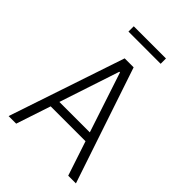

<svg xmlns="http://www.w3.org/2000/svg" viewBox="-243 -963 1075 1075"><g transform="rotate(45 294.5 -425.5)"><path d="M259 -688H330L561 0H500L432 -205H156L88 0H28ZM414 -257 296 -614H291L173 -257ZM168 -851H423V-809H168Z"/></g></svg>

Font: Saira SemiCondensed Light
Style: Regular
Weight: 300
Width: 4
Designer: Hector Gatti with collaboration of the Omnibus-Type team
Foundry: Omnibus-Type
Version: Version 0.072; ttfautohint (v1.8)